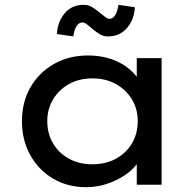

<svg xmlns="http://www.w3.org/2000/svg" viewBox="-20 -766 813 796"><path d="M337 10Q260 10 200 -25.5Q140 -61 105.5 -123Q71 -185 71 -264Q71 -343 106.5 -404.5Q142 -466 204 -501Q266 -536 345 -536Q393 -536 433.5 -523.5Q474 -511 504 -489Q534 -467 552 -440.5Q570 -414 572 -385L547 -389V-525H650V0H547V-133L569 -134Q565 -109 545.5 -83.5Q526 -58 493.5 -37Q461 -16 421 -3Q381 10 337 10ZM363 -85Q418 -85 460.5 -108Q503 -131 527 -171.5Q551 -212 551 -264Q551 -314 527 -354Q503 -394 460.5 -417.5Q418 -441 363 -441Q308 -441 266 -417.5Q224 -394 200 -354Q176 -314 176 -264Q176 -212 200 -171.5Q224 -131 266 -108Q308 -85 363 -85ZM429 -615Q409 -615 395.5 -623Q382 -631 367 -643Q348 -660 338.5 -666.5Q329 -673 321 -673Q308 -673 298 -658.5Q288 -644 284 -615L216 -625Q218 -674 247.5 -710Q277 -746 326 -746Q346 -746 359.5 -738Q373 -730 388 -718Q408 -702 417 -695Q426 -688 434 -688Q448 -688 457.5 -703Q467 -718 471 -746L539 -736Q538 -704 524 -676Q510 -648 486 -631.5Q462 -615 429 -615Z"/></svg>

Font: Lexend Exa
Style: Regular
Weight: 400
Designer: Bonnie Shaver-Troup, Thomas Jockin
Foundry: Lexend
Version: Version 1.007